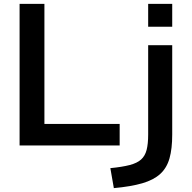

<svg xmlns="http://www.w3.org/2000/svg" viewBox="-20 -750 989 990"><path d="M81 0V-730H209V-111H597V0ZM549 117Q610 111 648.5 101Q687 91 707.5 72.5Q728 54 736 23Q744 -8 744 -56V-517H868V-56Q868 17 854 66.5Q840 116 806 147Q772 178 713.5 195Q655 212 567 220ZM744 -612V-730H868V-612Z"/></svg>

Font: M PLUS 1 SemiBold
Style: Regular
Weight: 600
Designer: Coji Morishita
Foundry: UNDERFOREST DESIGN
Version: Version 1.001